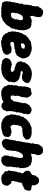

<svg xmlns="http://www.w3.org/2000/svg" viewBox="1290 -2056 788 3413"><g transform="rotate(90 1683.5 -349.0)"><path d="M205 20 184 25 171 22 157 18 131 24 125 19H102L91 15L57 10L45 13L39 6L10 -6L14 -24L2 -37L1 -52L-3 -78L4 -98L5 -119L2 -130L10 -149L12 -166L18 -186L16 -203L19 -222L27 -232L28 -253V-266L38 -289L46 -309L40 -333L41 -351L56 -365L53 -376L60 -392L58 -410L61 -419L59 -441L65 -464L68 -484L69 -500L68 -515L83 -525L81 -545L87 -568L92 -586L86 -599L87 -623L95 -642L108 -656L116 -671V-680L131 -689L146 -707L156 -715L171 -717L184 -723L209 -721L230 -716L237 -710L255 -706L269 -697V-684L281 -668L279 -656L281 -645L279 -625L276 -599L271 -581V-565L259 -551V-537L261 -518V-493L284 -499L301 -507L322 -515L337 -519H368L373 -515L389 -513L413 -516L435 -507L452 -506L465 -493L482 -483V-466L492 -461L494 -446L509 -430L502 -420L513 -395L516 -375L513 -361L514 -345L509 -335L511 -314L514 -305L506 -276L497 -250L503 -241L498 -225L488 -211L482 -193L483 -173L477 -162L472 -147L453 -131L445 -121L439 -107L431 -90L426 -80L414 -68L398 -54L391 -46L371 -32L351 -15L339 -3L316 -1L309 6L291 13L263 21L246 23L227 21ZM250 -152 266 -155 278 -160 289 -163 294 -172 306 -180 303 -189 307 -199 315 -209 318 -222 322 -232 320 -243 319 -254 324 -267 326 -280 328 -291 335 -304 338 -315 334 -324 328 -334 331 -341 335 -351 326 -356 316 -361 303 -364 294 -365 284 -361 276 -358 264 -353 257 -348 251 -341 244 -331 236 -320 229 -312 230 -302 225 -289 219 -282 210 -270V-263L213 -252L211 -241V-228L206 -217L205 -208L203 -194L201 -178L203 -165L213 -155L220 -149L236 -150Z M725 25 712 23 689 22 682 12 665 11 647 10 633 -1 621 -10 612 -11 603 -20 592 -33 575 -45V-61L565 -70L561 -83L555 -99L539 -110L546 -121L543 -133L538 -151L534 -171V-183L538 -205L534 -219L539 -231L546 -254L544 -277L551 -293L556 -305L563 -325L560 -336L575 -349L579 -366L593 -381L598 -396L599 -409L608 -420L628 -433L633 -441L644 -454L662 -463L683 -479L699 -488L705 -498L722 -503L747 -510H770L784 -516L807 -515L815 -520L832 -522L858 -516H873L888 -514L896 -508L908 -503L929 -499L948 -487L961 -480L978 -467L982 -458L993 -448L998 -433L1003 -419L1007 -410L1015 -383L1012 -372L1016 -354L1011 -343L1004 -325L991 -310L989 -295L976 -281L964 -256L950 -250L921 -235L893 -224L881 -227L861 -223L838 -212H822H809L791 -209L778 -208L744 -204L733 -196L717 -183L721 -171L722 -158L727 -153L734 -143L743 -141L766 -138L773 -142L794 -143L803 -152L813 -158L845 -161L867 -160L876 -156L891 -160L909 -148H921V-135L938 -114L947 -98L949 -83L947 -57L932 -35L922 -29L915 -18L889 -6L872 3L852 6H836L822 14L795 19L776 22L758 19L752 25ZM760 -329H769L777 -330L783 -331L789 -332H801L810 -335L817 -338L825 -340L831 -345L835 -353L840 -362L838 -372L840 -379L843 -385L838 -389L831 -392L823 -394L815 -395L806 -397L798 -398L785 -397L778 -394L768 -389L762 -384L756 -379L750 -372L749 -363L747 -354L746 -345L747 -337L753 -332Z M1048 0 1034 -13 1026 -24 1015 -37 1009 -50 1007 -76 1015 -93 1022 -112 1038 -135 1063 -146 1074 -152 1089 -161 1102 -160 1120 -167 1139 -160 1172 -156 1185 -149 1198 -147 1218 -149 1241 -152 1253 -164V-185L1241 -192L1231 -204L1218 -213L1205 -216L1176 -219L1161 -226L1140 -234H1124L1119 -243L1094 -253L1086 -259L1087 -271L1071 -283L1076 -294L1067 -310V-337L1085 -361L1083 -380L1082 -394L1100 -409L1097 -416L1114 -432L1118 -443L1129 -454L1146 -473L1155 -476L1167 -485L1181 -496L1195 -499L1210 -508L1225 -515L1236 -512L1248 -519L1264 -520L1311 -522L1336 -517L1350 -512L1361 -515L1380 -506L1406 -496L1426 -486L1435 -481L1449 -468L1444 -451L1458 -443L1449 -424L1444 -407L1436 -394L1427 -380L1421 -378L1411 -363L1391 -355L1381 -351L1351 -344L1327 -350L1310 -348L1286 -355L1282 -363L1269 -362L1251 -355L1237 -347V-335L1255 -325L1264 -320H1293L1319 -313L1336 -306L1357 -304L1384 -289L1396 -285L1401 -274L1421 -266L1422 -255L1427 -240L1437 -229L1442 -212L1437 -199L1438 -186L1433 -154L1427 -137L1433 -129L1430 -110L1413 -86L1391 -62L1382 -46L1372 -39L1350 -25L1344 -17L1324 -10L1302 5L1285 7L1265 15L1246 17L1230 15L1212 23L1181 24L1178 17L1159 22L1143 19L1121 20L1111 13L1097 12L1078 6L1074 7Z M1623 25 1602 22 1588 18 1580 9 1558 11 1553 -3 1540 -5 1529 -19 1523 -28 1507 -39 1513 -49 1505 -61 1503 -73 1489 -90 1488 -105 1486 -118 1485 -134 1493 -149 1485 -165 1487 -180 1495 -198V-209L1492 -232L1497 -259L1506 -272L1503 -285L1513 -303V-318L1506 -328L1514 -347L1513 -360L1515 -381L1511 -392L1518 -411L1521 -440L1528 -458L1533 -474L1539 -485L1548 -497L1564 -506H1587L1604 -512L1614 -513L1626 -517L1659 -516L1662 -507L1678 -504L1679 -491L1692 -480L1697 -471L1710 -459L1707 -449L1709 -437L1715 -425L1707 -405L1705 -386L1706 -365L1701 -354V-338L1692 -318L1687 -302L1681 -285L1680 -270L1676 -260L1683 -239L1679 -220L1678 -199L1672 -182L1680 -170L1672 -156L1685 -147L1708 -144L1733 -149L1750 -163L1753 -167L1761 -184L1775 -197L1785 -224L1778 -237L1788 -252L1786 -266L1794 -284L1793 -298L1803 -317L1797 -334L1812 -347L1810 -360L1806 -377L1807 -389L1815 -414L1817 -436L1832 -451L1838 -460L1845 -476L1858 -487L1875 -494L1886 -505L1894 -512L1923 -514L1935 -519L1954 -511L1970 -509L1975 -502L1988 -493L2001 -486L2000 -470L2007 -460L2012 -444L1997 -413L1999 -395L2004 -385L1997 -366L1988 -350L1982 -336L1981 -319L1980 -311L1971 -289L1974 -279V-261V-248L1966 -232L1960 -209L1961 -192L1955 -175L1950 -162L1953 -145L1955 -131L1947 -118L1954 -98L1955 -74L1949 -57L1941 -49L1939 -37L1931 -22L1926 -9L1909 -3L1895 11L1880 18L1870 20L1835 16L1833 12L1813 6L1806 -4L1784 -16L1763 -4L1750 1L1732 9L1721 13L1709 14L1683 18L1664 24L1632 18Z M2177 24 2167 19 2137 10 2118 1 2103 -3 2084 -17 2074 -27 2064 -38 2043 -52 2034 -76 2025 -89 2028 -101 2022 -120 2014 -131 2013 -148 2008 -167 2017 -186 2012 -199 2016 -229 2027 -248 2025 -268 2030 -291 2033 -311 2047 -328 2052 -342 2050 -355 2058 -373 2065 -383 2082 -398 2091 -420 2104 -431 2121 -445 2128 -455 2147 -465 2164 -483 2176 -490 2194 -492 2213 -503 2243 -516 2275 -518 2306 -517 2323 -520 2333 -516 2344 -520 2363 -516 2391 -510 2405 -506 2427 -492 2428 -487 2447 -477 2454 -469V-442L2459 -429L2452 -412L2447 -402L2431 -394L2416 -380L2405 -371L2385 -363L2369 -359H2356L2336 -355H2323L2301 -350L2278 -354L2264 -352L2255 -351L2242 -341L2226 -337L2217 -322L2216 -306L2212 -293L2202 -277V-265L2199 -236L2197 -218L2193 -205L2194 -195L2200 -176L2203 -160L2218 -155L2222 -144L2245 -142L2256 -150L2274 -152L2285 -153L2311 -161L2328 -160L2346 -154L2366 -147L2384 -146L2390 -139L2396 -126L2409 -120L2415 -94L2405 -66L2408 -52L2404 -37L2387 -23L2353 -1L2331 3L2303 10L2280 16L2261 20L2244 24L2214 21L2201 19Z M2458 -15 2455 -27 2451 -40 2443 -54 2446 -75 2451 -94 2454 -112 2458 -126 2461 -137 2462 -152 2467 -167 2465 -184 2476 -199 2467 -215 2474 -229 2485 -246 2484 -260 2485 -276 2487 -289V-304L2491 -320L2496 -334L2498 -354L2500 -361L2504 -382L2502 -390L2510 -410L2515 -426L2508 -442L2520 -457L2513 -467L2518 -480L2523 -495L2529 -513L2524 -525V-538L2527 -559L2534 -568L2536 -589L2538 -602L2541 -632L2545 -646L2554 -661L2558 -669L2576 -680V-694L2590 -707L2610 -713L2617 -717L2637 -719H2670L2677 -714L2695 -715L2701 -705L2718 -689L2724 -683L2725 -665L2734 -650L2738 -643L2734 -627L2722 -593L2723 -581L2712 -565L2714 -548L2715 -533L2710 -520L2705 -507L2716 -508L2731 -510L2742 -515L2765 -516L2777 -523H2809L2824 -520L2847 -521L2861 -516L2885 -507L2895 -506L2912 -495L2915 -487L2929 -480L2933 -468L2946 -452L2947 -440L2953 -427V-418L2960 -399L2962 -385L2960 -375L2966 -359L2961 -344L2966 -327V-307L2956 -297L2950 -274L2956 -248L2946 -234L2951 -222L2947 -206L2945 -192L2939 -158L2943 -149L2934 -133L2942 -112L2941 -97L2937 -70L2929 -54L2920 -43L2918 -28L2909 -15L2892 -1L2879 6L2859 17H2848L2827 24L2806 18L2793 20L2777 15L2763 4L2761 -9L2754 -13L2740 -29L2743 -43L2744 -56L2736 -68L2743 -84L2742 -104L2752 -121L2758 -145V-155L2755 -177L2756 -185L2771 -205L2769 -220L2772 -239L2777 -254L2776 -269L2785 -298L2784 -311L2787 -321L2782 -336L2778 -352L2777 -363L2753 -365L2732 -360L2717 -350L2705 -340V-335L2694 -320L2684 -303L2673 -279L2667 -260L2669 -248L2658 -234L2657 -221L2659 -200L2657 -190V-171L2655 -158L2651 -137L2654 -124L2644 -93V-84L2642 -68L2623 -52L2616 -38L2604 -31L2596 -16L2579 -7L2571 -4L2554 3L2535 10L2519 15L2502 10L2490 7L2486 2L2476 -3Z M3125 23 3114 13 3099 14 3077 0 3071 -7 3065 -13 3043 -30 3029 -40 3018 -58 3024 -76 3016 -94 3005 -104 3006 -121 3017 -138 3013 -152 3016 -172 3021 -190 3019 -202 3024 -218V-229L3032 -260L3035 -274L3044 -285L3042 -304V-319L3056 -334V-359L3053 -369L3029 -394L3016 -408V-419L3014 -431L3007 -457L3019 -471L3017 -479L3029 -490L3053 -504L3068 -515L3085 -527L3093 -559V-582L3109 -595L3124 -626L3137 -629L3145 -641L3163 -648L3185 -649L3210 -647L3226 -643L3237 -633L3253 -613L3258 -600L3263 -591L3268 -579L3273 -552L3266 -532L3280 -518L3307 -517L3333 -511L3351 -506L3356 -498L3367 -481L3370 -468L3361 -453L3359 -427L3357 -410L3337 -394L3327 -382L3312 -377L3287 -369L3277 -360L3260 -352L3250 -350L3237 -348L3224 -332L3220 -302L3218 -284L3210 -269L3208 -254L3203 -239V-225L3200 -210L3193 -198L3195 -181L3191 -162L3226 -155L3240 -148L3252 -136V-124L3269 -116L3268 -105L3280 -91L3273 -51L3269 -36L3249 -5L3226 10L3216 11L3192 17L3171 21L3147 20Z"/></g></svg>

Font: Winky Rough ExtraBold
Style: Italic
Weight: 800
Italic angle: -8.97852°
Designer: Simon Atzbach
Foundry: typofactur
Version: Version 1.206; ttfautohint (v1.8.4.7-5d5b)